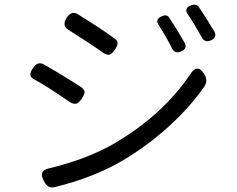

<svg xmlns="http://www.w3.org/2000/svg" viewBox="-20 -798 1040 842"><path d="M734.4 -585.9Q712.9 -629.9 675.8 -688.5Q658.2 -712.9 689.5 -726.6Q711.9 -737.3 722.7 -719.7Q773.4 -640.6 789.1 -611.3Q803.7 -585 774.4 -572.3Q747.1 -560.5 734.4 -585.9ZM865.2 -633.8Q828.1 -700.2 804.7 -733.4Q784.2 -761.7 817.4 -774.4Q839.8 -783.2 851.6 -767.6Q878.9 -728.5 919.9 -660.2Q933.6 -634.8 905.3 -621.1Q877.9 -609.4 865.2 -633.8ZM406.2 -681.6Q447.3 -655.3 478.5 -631.8Q495.1 -621.1 495.6 -609.4Q496.1 -597.7 484.4 -581.1Q471.7 -562.5 461.4 -558.6Q451.2 -554.7 432.6 -566.4Q379.9 -604.5 280.3 -667Q250 -684.6 272.5 -720.7Q293.9 -752 320.3 -736.3Q329.1 -731.4 406.2 -681.6ZM474.6 -165Q692.4 -291 814.5 -472.7Q846.7 -522.5 877 -470.7Q892.6 -443.4 876 -418Q811.5 -326.2 718.3 -241.7Q625 -157.2 515.6 -92.8Q388.7 -18.6 220.7 22.5Q203.1 26.4 192.4 20Q181.6 13.7 172.9 -2.9Q146.5 -50.8 198.2 -60.5Q356.4 -98.6 474.6 -165ZM286.1 -350.6Q180.7 -422.9 132.8 -448.2Q114.3 -457 113.3 -469.7Q112.3 -482.4 125 -500Q144.5 -530.3 171.9 -515.6Q252.9 -469.7 335.9 -416Q351.6 -403.3 351.1 -394Q350.6 -384.8 338.9 -366.2Q327.1 -347.7 315.4 -343.8Q303.7 -339.8 286.1 -350.6Z"/></svg>

Font: GenSenMaruGothic TW TTF Regular
Style: Regular
Weight: 400
Version: Version 1.301